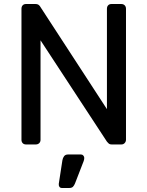

<svg xmlns="http://www.w3.org/2000/svg" viewBox="-20 -720 735 957"><path d="M110 0Q99 0 93 -6.5Q87 -13 87 -23V-676Q87 -687 93 -693.5Q99 -700 110 -700H156Q168 -700 174 -694.5Q180 -689 181 -686L513 -176V-676Q513 -687 519 -693.5Q525 -700 536 -700H584Q595 -700 601.5 -693.5Q608 -687 608 -676V-24Q608 -14 601.5 -7Q595 0 585 0H537Q526 0 520.5 -6Q515 -12 513 -14L182 -519V-23Q182 -13 175.5 -6.5Q169 0 158 0ZM289 217Q280 217 276 211Q272 205 273 196L291 79Q293 67 299.5 58.5Q306 50 319 50H384Q391 50 395.5 55.5Q400 61 400 67Q400 75 397 83L354 194Q350 204 344 210.5Q338 217 325 217Z"/></svg>

Font: Rubik Light
Style: Regular
Weight: 400
Version: Version 2.101